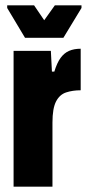

<svg xmlns="http://www.w3.org/2000/svg" viewBox="-20 -701 330 721"><path d="M31 0V-510H171L175 -432H184Q194 -465 207.5 -483.5Q221 -502 239.5 -510Q258 -518 283 -518V-362Q253 -362 228.5 -354Q204 -346 190.5 -320Q177 -294 177 -241V0ZM74 -559 7 -671V-681H108L146 -625L186 -681H286V-671L218 -559Z"/></svg>

Font: Saira ExtraCondensed Black
Style: Regular
Weight: 900
Width: 2
Designer: Hector Gatti with collaboration of the Omnibus-Type team
Foundry: Omnibus-Type
Version: Version 1.101